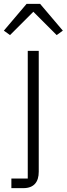

<svg xmlns="http://www.w3.org/2000/svg" viewBox="-51 -776 346 996"><path d="M8 150H93V-512H150V115C150 167 126 200 70 200H8ZM157 -756 275 -617 243 -594 122 -715 1 -594 -31 -617 87 -756Z"/></svg>

Font: Plexus Sans Light
Style: Regular
Weight: 300
Version: Version 2.001;PS 002.001;hotconv 1.0.70;makeotf.lib2.5.58329